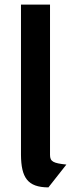

<svg xmlns="http://www.w3.org/2000/svg" viewBox="-20 -747 308 833"><path d="M71 -75C71.9 22.7 99.1 65.7 190 66L268 -33C211 -39 197 -46 197 -75V-727H71Z"/></svg>

Font: Fog Sans
Style: Bold
Weight: 700
Foundry: Intel Corporation
Version: Version 1.00